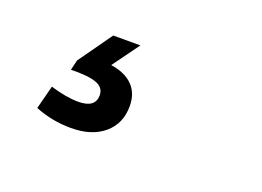

<svg xmlns="http://www.w3.org/2000/svg" viewBox="-51 -124 607 445"><g transform="rotate(20 253.0 98.5)"><path d="M185 47Q220 52 239 71Q258 90 258 122Q258 165 228 190.5Q198 216 147 216Q100 216 58 199L73 141Q112 153 142 153Q184 153 184 122Q184 103 164 95.5Q144 88 101 89L107 64L166 -19H233Z"/></g></svg>

Font: CBA Beacon Sans Bold
Style: Italic
Weight: 700
Italic angle: -13°
Designer: Wei Huang
Foundry: Wei Huang
Version: Version 1.002